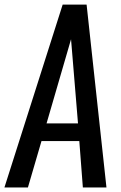

<svg xmlns="http://www.w3.org/2000/svg" viewBox="-24 -830 535 850"><path d="M-4.4 0 253.4 -809.6H359.4L447.3 0H342.8L327.1 -205.6H159.7L99.6 0ZM182.1 -283.7H321.3L290.5 -656.2Z"/></svg>

Font: Oswald
Style: Regular
Weight: 400
Designer: Vernon Adams
Foundry: Vernon Adams
Version: 3.0; ttfautohint (v0.94.23-7a4d-dirty) -l 8 -r 50 -G 200 -x 